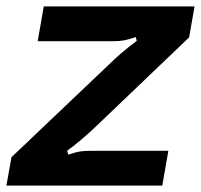

<svg xmlns="http://www.w3.org/2000/svg" viewBox="-32 -581 629 601"><path d="M-12 0 4 -89 308 -378Q345 -415 396 -453L393 -465Q370 -457 355 -454.5Q340 -452 322 -452H86L105 -561H577L560 -464L267 -184Q222 -141 178 -109L182 -97Q205 -105 220 -107Q235 -109 253 -109H495L476 0Z"/></svg>

Font: Open Sauce Sans
Style: Bold Italic
Weight: 700
Italic angle: -10°
Designer: Alfredo Marco Pradil
Foundry: Creative Sauce Fz LLC
Version: Version 1.477